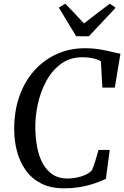

<svg xmlns="http://www.w3.org/2000/svg" viewBox="-20 -1013 674 1041"><path d="M327 8Q253.5 8 202.2 -18.8Q151 -45.5 119 -90.8Q87 -136 72.2 -192.2Q57.5 -248.5 57 -307.5Q56 -408 84.8 -490Q113.5 -572 165.8 -630.2Q218 -688.5 288 -720Q358 -751.5 439.5 -751.5Q485 -751.5 522.5 -745Q560 -738.5 588 -731.5Q616 -724.5 633 -722L602.5 -538H535L527 -681Q517.5 -686.5 504.2 -691.2Q491 -696 472.2 -699.2Q453.5 -702.5 426 -702.5Q359.5 -702.5 310.8 -666.8Q262 -631 230.8 -573.2Q199.5 -515.5 184.8 -447.2Q170 -379 171.5 -314.5Q172.5 -261.5 182 -212.8Q191.5 -164 212.2 -126.2Q233 -88.5 265.8 -66.8Q298.5 -45 345.5 -45Q366.5 -45 392.2 -49.5Q418 -54 441.5 -64.2Q465 -74.5 479 -91Q484 -102.5 488.5 -115.8Q493 -129 497.5 -143.2Q502 -157.5 506.2 -172Q510.5 -186.5 514 -200H575L554 -43Q539.5 -36.5 518.2 -28Q497 -19.5 468.8 -11.2Q440.5 -3 405.2 2.5Q370 8 327 8ZM393 -816.5 299 -971.5 334 -993Q359.5 -966.5 385 -939.8Q410.5 -913 435.5 -886Q469.5 -913 504.8 -939.5Q540 -966 575.5 -993L607 -971L462 -816.5Z"/></svg>

Font: Merriweather 36pt
Style: Italic
Weight: 400
Italic angle: -7.8°
Version: Version 2.101